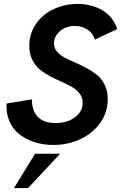

<svg xmlns="http://www.w3.org/2000/svg" viewBox="-20 -720 609 964"><path d="M247.1 7.8Q198.2 7.8 155 -5.9Q111.8 -19.5 78.6 -44.9Q45.4 -70.3 27.6 -110.6Q9.8 -150.9 13.2 -200.2L140.1 -221.2Q140.1 -163.1 170.4 -132.6Q200.7 -102.1 258.8 -102.1Q317.4 -102.1 356.2 -130.9Q395 -159.7 395 -204.1Q395 -230 380.1 -249.8Q365.2 -269.5 341.8 -283.2Q318.4 -296.9 289.6 -309.3Q260.7 -321.8 232.2 -336.9Q203.6 -352.1 180.2 -371.1Q156.7 -390.1 141.8 -420.7Q127 -451.2 127 -490.2Q127 -549.8 159.4 -598.1Q191.9 -646.5 247.6 -673.3Q303.2 -700.2 370.1 -700.2Q439.9 -700.2 493.7 -668.7Q547.4 -637.2 568.8 -574.2L456.1 -521Q446.8 -554.2 418.7 -572Q390.6 -589.8 356 -589.8Q311.5 -589.8 281.2 -563.7Q251 -537.6 251 -502Q251 -479 265.9 -461.2Q280.8 -443.4 304.7 -430.7Q328.6 -418 357.2 -406Q385.7 -394 414.6 -378.4Q443.4 -362.8 467.3 -343.5Q491.2 -324.2 506.1 -293Q521 -261.7 521 -222.2Q521 -156.7 483.4 -103.5Q445.8 -50.3 383.3 -21.2Q320.8 7.8 247.1 7.8ZM50.3 224.1 156.2 51.8H282.2L121.1 224.1Z"/></svg>

Font: HK Grotesk Legacy
Style: Bold Italic
Weight: 700
Italic angle: -13°
Designer: Alfredo Marco Pradil
Foundry: Hanken Design Co.
Version: Version 2.022;PS 002.022;hotconv 1.0.88;makeotf.lib2.5.64775